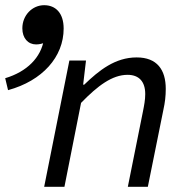

<svg xmlns="http://www.w3.org/2000/svg" viewBox="-29 -719 658 739"><path d="M141 0H219L283 -323C347 -389 403 -431 462 -431C506 -431 530 -405 530 -357C530 -335 526 -314 521 -289L463 0H540L600 -297C606 -324 609 -349 609 -377C609 -450 576 -498 497 -498C414 -498 352 -448 295 -393H291L302 -486H238L141 0ZM2 -372C134 -408 216 -500 216 -609C216 -670 184 -699 141 -699C95 -699 57 -660 57 -610C57 -572 79 -548 110 -548C135 -548 159 -560 178 -577L139 -652L140 -567C129 -498 75 -443 -9 -418L2 -372Z"/></svg>

Font: Source Code Variable
Style: Italic
Weight: 400
Italic angle: -11°
Monospace: yes
Designer: Paul D. Hunt, Teo Tuominen
Foundry: Adobe Systems Incorporated
Version: Version 1.005;PS 1.0;hotconv 16.6.54;makeotf.lib2.5.65590